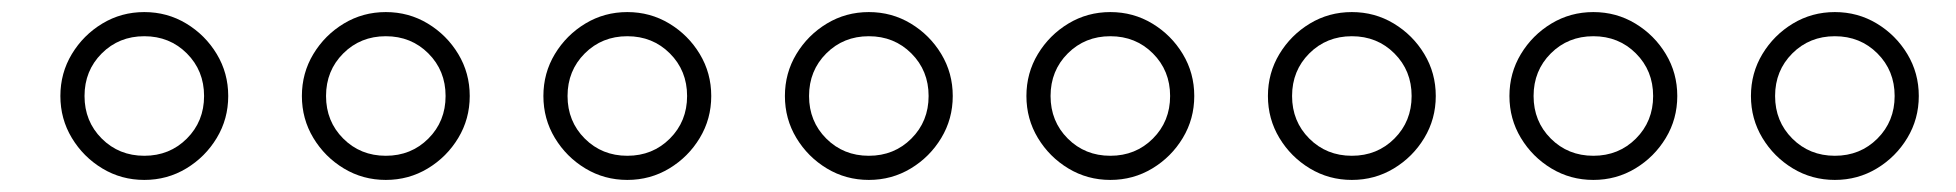

<svg xmlns="http://www.w3.org/2000/svg" viewBox="-20 -539 3240 318"><path d="M80 -380Q80 -342 99 -310.5Q118 -279 149.5 -260Q181 -241 219 -241Q257 -241 288.5 -260Q320 -279 339 -310.5Q358 -342 358 -380Q358 -418 339 -449.5Q320 -481 288.5 -500Q257 -519 219 -519Q181 -519 149.5 -500Q118 -481 99 -449.5Q80 -418 80 -380ZM120 -380Q120 -422 148.5 -450.5Q177 -479 219 -479Q261 -479 289.5 -450.5Q318 -422 318 -380Q318 -338 289.5 -309.5Q261 -281 219 -281Q177 -281 148.5 -309.5Q120 -338 120 -380Z M480 -380Q480 -342 499 -310.5Q518 -279 549.5 -260Q581 -241 619 -241Q657 -241 688.5 -260Q720 -279 739 -310.5Q758 -342 758 -380Q758 -418 739 -449.5Q720 -481 688.5 -500Q657 -519 619 -519Q581 -519 549.5 -500Q518 -481 499 -449.5Q480 -418 480 -380ZM520 -380Q520 -422 548.5 -450.5Q577 -479 619 -479Q661 -479 689.5 -450.5Q718 -422 718 -380Q718 -338 689.5 -309.5Q661 -281 619 -281Q577 -281 548.5 -309.5Q520 -338 520 -380Z M880 -380Q880 -342 899 -310.5Q918 -279 949.5 -260Q981 -241 1019 -241Q1057 -241 1088.5 -260Q1120 -279 1139 -310.5Q1158 -342 1158 -380Q1158 -418 1139 -449.5Q1120 -481 1088.5 -500Q1057 -519 1019 -519Q981 -519 949.5 -500Q918 -481 899 -449.5Q880 -418 880 -380ZM920 -380Q920 -422 948.5 -450.5Q977 -479 1019 -479Q1061 -479 1089.5 -450.5Q1118 -422 1118 -380Q1118 -338 1089.5 -309.5Q1061 -281 1019 -281Q977 -281 948.5 -309.5Q920 -338 920 -380Z M1280 -380Q1280 -342 1299 -310.5Q1318 -279 1349.5 -260Q1381 -241 1419 -241Q1457 -241 1488.5 -260Q1520 -279 1539 -310.5Q1558 -342 1558 -380Q1558 -418 1539 -449.5Q1520 -481 1488.5 -500Q1457 -519 1419 -519Q1381 -519 1349.5 -500Q1318 -481 1299 -449.5Q1280 -418 1280 -380ZM1320 -380Q1320 -422 1348.5 -450.5Q1377 -479 1419 -479Q1461 -479 1489.5 -450.5Q1518 -422 1518 -380Q1518 -338 1489.5 -309.5Q1461 -281 1419 -281Q1377 -281 1348.5 -309.5Q1320 -338 1320 -380Z M1680 -380Q1680 -342 1699 -310.5Q1718 -279 1749.5 -260Q1781 -241 1819 -241Q1857 -241 1888.5 -260Q1920 -279 1939 -310.5Q1958 -342 1958 -380Q1958 -418 1939 -449.5Q1920 -481 1888.5 -500Q1857 -519 1819 -519Q1781 -519 1749.5 -500Q1718 -481 1699 -449.5Q1680 -418 1680 -380ZM1720 -380Q1720 -422 1748.5 -450.5Q1777 -479 1819 -479Q1861 -479 1889.5 -450.5Q1918 -422 1918 -380Q1918 -338 1889.5 -309.5Q1861 -281 1819 -281Q1777 -281 1748.5 -309.5Q1720 -338 1720 -380Z M2080 -380Q2080 -342 2099 -310.5Q2118 -279 2149.5 -260Q2181 -241 2219 -241Q2257 -241 2288.5 -260Q2320 -279 2339 -310.5Q2358 -342 2358 -380Q2358 -418 2339 -449.5Q2320 -481 2288.5 -500Q2257 -519 2219 -519Q2181 -519 2149.5 -500Q2118 -481 2099 -449.5Q2080 -418 2080 -380ZM2120 -380Q2120 -422 2148.5 -450.5Q2177 -479 2219 -479Q2261 -479 2289.5 -450.5Q2318 -422 2318 -380Q2318 -338 2289.5 -309.5Q2261 -281 2219 -281Q2177 -281 2148.5 -309.5Q2120 -338 2120 -380Z M2480 -380Q2480 -342 2499 -310.5Q2518 -279 2549.5 -260Q2581 -241 2619 -241Q2657 -241 2688.5 -260Q2720 -279 2739 -310.5Q2758 -342 2758 -380Q2758 -418 2739 -449.5Q2720 -481 2688.5 -500Q2657 -519 2619 -519Q2581 -519 2549.5 -500Q2518 -481 2499 -449.5Q2480 -418 2480 -380ZM2520 -380Q2520 -422 2548.5 -450.5Q2577 -479 2619 -479Q2661 -479 2689.5 -450.5Q2718 -422 2718 -380Q2718 -338 2689.5 -309.5Q2661 -281 2619 -281Q2577 -281 2548.5 -309.5Q2520 -338 2520 -380Z M2880 -380Q2880 -342 2899 -310.5Q2918 -279 2949.5 -260Q2981 -241 3019 -241Q3057 -241 3088.5 -260Q3120 -279 3139 -310.5Q3158 -342 3158 -380Q3158 -418 3139 -449.5Q3120 -481 3088.5 -500Q3057 -519 3019 -519Q2981 -519 2949.5 -500Q2918 -481 2899 -449.5Q2880 -418 2880 -380ZM2920 -380Q2920 -422 2948.5 -450.5Q2977 -479 3019 -479Q3061 -479 3089.5 -450.5Q3118 -422 3118 -380Q3118 -338 3089.5 -309.5Q3061 -281 3019 -281Q2977 -281 2948.5 -309.5Q2920 -338 2920 -380Z"/></svg>

Font: text-security-circle
Style: Regular
Weight: 400
Monospace: yes
Foundry: Oskari Noppa
Version: Version 3.000;hotconv 1.0.118;makeotfexe 2.5.65603